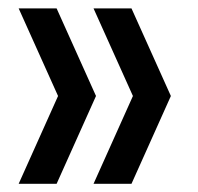

<svg xmlns="http://www.w3.org/2000/svg" viewBox="-20 -516 482 468"><path d="M25.5 -68 121.5 -282 25.5 -495.5H118L214 -282L118 -68ZM208 -68 304 -282 208 -495.5H300.5L396.5 -282L300.5 -68Z"/></svg>

Font: Encode Sans Condensed Medium
Style: Regular
Weight: 500
Width: 3
Designer: Multiple Designers
Foundry: Impallari Type
Version: Version 3.000; ttfautohint (v1.8.3) -l 8 -r 50 -G 200 -x 14 